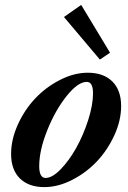

<svg xmlns="http://www.w3.org/2000/svg" viewBox="-20 -746 518 777"><path d="M384.3 -504.9 238.8 -677.2 308.6 -726.1 425.3 -532.7ZM159.2 11.2Q96.2 11.2 60.5 -23.9Q24.9 -59.1 24.9 -123Q24.9 -181.6 52.2 -241.9Q79.6 -302.2 122.8 -347.9Q166 -393.6 222.9 -422.6Q279.8 -451.7 335 -451.7Q398.9 -451.7 434.6 -416.3Q470.2 -380.9 470.2 -316.9Q470.2 -258.3 442.6 -198.2Q415 -138.2 371.8 -92.5Q328.6 -46.9 271.7 -17.8Q214.8 11.2 159.2 11.2ZM164.6 -25.9Q191.4 -25.9 225.6 -61Q259.8 -96.2 288.3 -147.2Q316.9 -198.2 336.7 -259.5Q356.4 -320.8 356.4 -368.7Q356.4 -414.6 331.1 -414.6Q295.4 -414.6 249.5 -357.2Q203.6 -299.8 171.1 -218.5Q138.7 -137.2 138.7 -73.7Q138.7 -25.9 164.6 -25.9Z"/></svg>

Font: Elstob 10pt
Style: Bold Italic
Weight: 700
Italic angle: -20°
Designer: Peter S. Baker
Version: Version 1.015